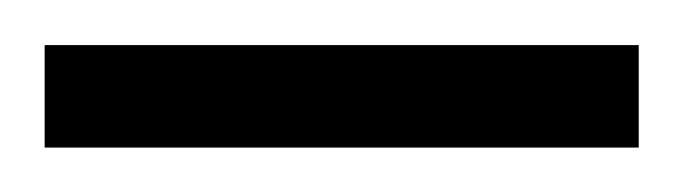

<svg xmlns="http://www.w3.org/2000/svg" viewBox="-20 -674 306 86"><path d="M266.1 -607.9H0V-653.8H266.1Z"/></svg>

Font: Uncial Antiqua
Style: Regular
Weight: 400
Version: Version 1.000